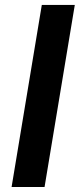

<svg xmlns="http://www.w3.org/2000/svg" viewBox="-20 -747 319 767"><path d="M278.8 -727.3H147L26.3 0H158Z"/></svg>

Font: TID UI Semi Bold
Style: Italic
Weight: 600
Italic angle: -9.39999°
Designer: The TID Project Authors
Foundry: Bakken & Bæck
Version: Version 1.001;hotconv 1.0.109;makeotfexe 2.5.65596